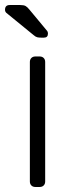

<svg xmlns="http://www.w3.org/2000/svg" viewBox="-38 -745 281 765"><path d="M103 0Q93 0 87 -6Q81 -12 81 -22V-498Q81 -508 87 -514Q93 -520 103 -520H120Q130 -520 136 -514Q142 -508 142 -498V-22Q142 -12 136 -6Q130 0 120 0ZM127 -595Q117 -595 110.5 -596.5Q104 -598 96 -605L-13 -694Q-18 -699 -18 -706Q-18 -725 1 -725H42Q57 -725 64 -721Q71 -717 79 -707L148 -624Q153 -619 153 -611Q153 -595 137 -595Z"/></svg>

Font: Rubik Light
Style: Regular
Weight: 300
Designer: Hubert and Fischer
Foundry: Hubert and Fischer
Version: Version 2.300;gftools[0.9.30]